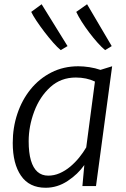

<svg xmlns="http://www.w3.org/2000/svg" viewBox="-20 -876 592 904"><path d="M195 8Q118 8 79 -48.5Q40 -105 40 -203Q40 -275.5 61.8 -340.5Q83.5 -405.5 124.2 -455.8Q165 -506 222 -535Q279 -564 349 -564Q372.5 -564 400.5 -559.8Q428.5 -555.5 453 -547L508 -564L432 0H368L377 -99Q346.5 -55.5 298.2 -23.8Q250 8 195 8ZM207 -49Q235 -49 261.2 -60.5Q287.5 -72 310.8 -91.5Q334 -111 353 -134.5Q372 -158 386 -182L427 -492Q387.5 -511 337 -511Q266.5 -511 217 -466Q167 -420.5 141 -350.8Q115 -281 115 -211Q115 -157 125.5 -121Q136 -85 156.5 -67Q177 -49 207 -49ZM298 -659 266 -640Q251 -652 230.5 -675.2Q210 -698.5 189 -726Q168 -753.5 151.2 -778.8Q134.5 -804 127 -820L176 -856ZM506 -659 475 -640Q459 -653 439.8 -674.5Q420.5 -696 401 -721.8Q381.5 -747.5 365.2 -773Q349 -798.5 339 -820L390 -856Z"/></svg>

Font: Merriweather Sans Variable Regular
Style: Italic
Weight: 300
Italic angle: -8°
Designer: Eben Sorkin
Foundry: Eben Sorkin
Version: Version 2.001